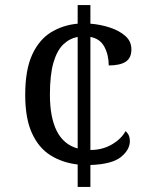

<svg xmlns="http://www.w3.org/2000/svg" viewBox="-20 -734 599 754"><path d="M285 -88Q225 -95 178.5 -124Q132 -153 105.5 -211Q79 -269 79 -361Q79 -460 106.5 -519.5Q134 -579 181 -607.5Q228 -636 285 -641V-714H335V-641Q374 -638 411 -626Q448 -614 472 -593Q496 -572 496 -540Q496 -506 473.5 -491.5Q451 -477 407 -477Q407 -518 390 -550Q373 -582 335 -589V-145Q382 -145 419 -166.5Q456 -188 473 -219Q490 -205 490 -180Q490 -146 455 -117.5Q420 -89 335 -86V0H285ZM285 -589Q253 -583 228.5 -559.5Q204 -536 190 -488.5Q176 -441 176 -362Q176 -273 203 -219.5Q230 -166 285 -151Z"/></svg>

Font: Noto Serif Dogra
Style: Regular
Weight: 400
Designer: Ek Type
Foundry: Ek Type
Version: Version 1.005